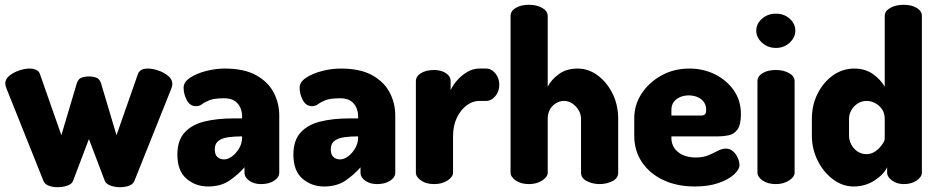

<svg xmlns="http://www.w3.org/2000/svg" viewBox="-20 -768 3912 801"><path d="M220 13Q201 13 184 7Q167 1 161 -14L7 -399Q4 -407 3 -411.5Q2 -416 2 -420Q2 -438 19 -452Q36 -466 60 -474Q84 -482 104 -482Q119 -482 131 -476.5Q143 -471 147 -458L236 -204L300 -419Q306 -439 320 -444Q334 -449 351 -449Q368 -449 382 -444Q396 -439 402 -419L466 -204L555 -458Q563 -482 597 -482Q616 -482 640 -474Q664 -466 681.5 -451.5Q699 -437 699 -418Q699 -414 698 -409Q697 -404 695 -399L541 -14Q535 1 518 7Q501 13 481 13Q459 13 440.5 6Q422 -1 417 -14L351 -188L285 -14Q281 -1 262 6Q243 13 220 13Z M848 10Q796 10 758 -22.5Q720 -55 720 -123Q720 -182 750 -215Q780 -248 832.5 -261Q885 -274 954 -274H990V-284Q990 -301 983 -318Q976 -335 960 -346.5Q944 -358 915 -358Q874 -358 854 -350Q834 -342 823 -333.5Q812 -325 798 -325Q773 -325 759.5 -350Q746 -375 746 -402Q746 -426 773.5 -444Q801 -462 840.5 -472Q880 -482 917 -482Q999 -482 1049 -454Q1099 -426 1122 -381.5Q1145 -337 1145 -286V-48Q1145 -28 1123.5 -14Q1102 0 1069 0Q1040 0 1020 -14Q1000 -28 1000 -48V-70Q973 -39 937 -14.5Q901 10 848 10ZM915 -103Q931 -103 948 -115.5Q965 -128 977.5 -149Q990 -170 990 -195V-199H986Q958 -199 932.5 -195.5Q907 -192 891.5 -180.5Q876 -169 876 -145Q876 -123 887 -113Q898 -103 915 -103Z M1332 10Q1280 10 1242 -22.5Q1204 -55 1204 -123Q1204 -182 1234 -215Q1264 -248 1316.5 -261Q1369 -274 1438 -274H1474V-284Q1474 -301 1467 -318Q1460 -335 1444 -346.5Q1428 -358 1399 -358Q1358 -358 1338 -350Q1318 -342 1307 -333.5Q1296 -325 1282 -325Q1257 -325 1243.5 -350Q1230 -375 1230 -402Q1230 -426 1257.5 -444Q1285 -462 1324.5 -472Q1364 -482 1401 -482Q1483 -482 1533 -454Q1583 -426 1606 -381.5Q1629 -337 1629 -286V-48Q1629 -28 1607.5 -14Q1586 0 1553 0Q1524 0 1504 -14Q1484 -28 1484 -48V-70Q1457 -39 1421 -14.5Q1385 10 1332 10ZM1399 -103Q1415 -103 1432 -115.5Q1449 -128 1461.5 -149Q1474 -170 1474 -195V-199H1470Q1442 -199 1416.5 -195.5Q1391 -192 1375.5 -180.5Q1360 -169 1360 -145Q1360 -123 1371 -113Q1382 -103 1399 -103Z M1791 0Q1758 0 1736.5 -15Q1715 -30 1715 -48V-429Q1715 -450 1736.5 -463Q1758 -476 1791 -476Q1820 -476 1840 -463Q1860 -450 1860 -429V-392Q1870 -414 1888.5 -434.5Q1907 -455 1930.5 -468.5Q1954 -482 1979 -482H2008Q2030 -482 2046.5 -462Q2063 -442 2063 -415Q2063 -387 2046.5 -367Q2030 -347 2008 -347H1979Q1952 -347 1927 -328.5Q1902 -310 1886 -277Q1870 -244 1870 -198V-48Q1870 -30 1847 -15Q1824 0 1791 0Z M2187 0Q2153 0 2131.5 -15Q2110 -30 2110 -48V-701Q2110 -722 2131.5 -735Q2153 -748 2187 -748Q2219 -748 2242 -735Q2265 -722 2265 -701V-406Q2279 -435 2311 -458.5Q2343 -482 2389 -482Q2435 -482 2473.5 -453.5Q2512 -425 2535.5 -377.5Q2559 -330 2559 -272V-48Q2559 -24 2534.5 -12Q2510 0 2481 0Q2454 0 2429 -12Q2404 -24 2404 -48V-272Q2404 -291 2394 -308Q2384 -325 2368 -336Q2352 -347 2332 -347Q2316 -347 2300.5 -338Q2285 -329 2275 -312.5Q2265 -296 2265 -272V-48Q2265 -30 2242 -15Q2219 0 2187 0Z M2879 10Q2805 10 2748 -16.5Q2691 -43 2658.5 -91Q2626 -139 2626 -202V-275Q2626 -331 2657 -378Q2688 -425 2740 -453.5Q2792 -482 2856 -482Q2914 -482 2962.5 -458Q3011 -434 3041 -391.5Q3071 -349 3071 -292Q3071 -247 3056.5 -227.5Q3042 -208 3019.5 -203.5Q2997 -199 2974 -199H2781V-193Q2781 -156 2809 -133.5Q2837 -111 2883 -111Q2914 -111 2936 -120.5Q2958 -130 2975 -139Q2992 -148 3008 -148Q3026 -148 3039 -136Q3052 -124 3058.5 -108Q3065 -92 3065 -80Q3065 -61 3042 -40Q3019 -19 2977.5 -4.5Q2936 10 2879 10ZM2781 -286H2905Q2916 -286 2921 -291Q2926 -296 2926 -310Q2926 -330 2915.5 -343.5Q2905 -357 2888.5 -363.5Q2872 -370 2853 -370Q2835 -370 2818.5 -363.5Q2802 -357 2791.5 -343.5Q2781 -330 2781 -310Z M3217 0Q3183 0 3161.5 -15Q3140 -30 3140 -48V-429Q3140 -450 3161.5 -463Q3183 -476 3217 -476Q3249 -476 3272 -463Q3295 -450 3295 -429V-48Q3295 -30 3272 -15Q3249 0 3217 0ZM3217 -568Q3183 -568 3159 -590Q3135 -612 3135 -640Q3135 -669 3159 -690Q3183 -711 3217 -711Q3251 -711 3274.5 -690Q3298 -669 3298 -640Q3298 -612 3274.5 -590Q3251 -568 3217 -568Z M3541 10Q3495 10 3455 -20Q3415 -50 3391 -98.5Q3367 -147 3367 -202V-272Q3367 -330 3391 -377.5Q3415 -425 3455 -453.5Q3495 -482 3544 -482Q3590 -482 3622.5 -458.5Q3655 -435 3671 -406V-701Q3671 -722 3694 -735Q3717 -748 3750 -748Q3783 -748 3804.5 -735Q3826 -722 3826 -701V-48Q3826 -30 3804.5 -15Q3783 0 3750 0Q3722 0 3701.5 -15Q3681 -30 3681 -48V-70Q3666 -39 3627.5 -14.5Q3589 10 3541 10ZM3594 -125Q3616 -125 3633 -137.5Q3650 -150 3660.5 -165.5Q3671 -181 3671 -189V-272Q3671 -296 3659.5 -312.5Q3648 -329 3630.5 -338Q3613 -347 3595 -347Q3575 -347 3558 -336Q3541 -325 3531.5 -308Q3522 -291 3522 -272V-202Q3522 -183 3531.5 -165Q3541 -147 3557.5 -136Q3574 -125 3594 -125Z"/></svg>

Font: Dosis ExtraBold
Style: Regular
Weight: 800
Designer: EdgarTolentino, PabloImpallari, IginoMarini
Foundry: EdgarTolentino, PabloImpallari, IginoMarini
Version: Version 3.001; ttfautohint (v1.8.2)